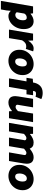

<svg xmlns="http://www.w3.org/2000/svg" viewBox="1650 -2500 1000 4411"><g transform="rotate(90 2150.5 -294.0)"><path d="M91 -553H251L258 -496H262Q304 -531 348 -548.5Q392 -566 433 -566Q515 -566 564 -507.5Q613 -449 613 -339Q613 -242 571 -161.5Q529 -81 459.5 -34Q390 13 310 13Q275 13 244 -2Q213 -17 195 -42H193L184 59L161 186H-35ZM410 -322Q410 -408 353 -408Q287 -408 256 -352L226 -179Q236 -162 253 -153.5Q270 -145 288 -145Q321 -145 349 -167Q377 -189 393.5 -229.5Q410 -270 410 -322Z M717 -553H876L877 -444H881Q913 -498 960 -532Q1007 -566 1056 -566Q1102 -566 1124 -554L1068 -386Q1057 -392 1042.5 -394Q1028 -396 1004 -396Q966 -396 934 -374.5Q902 -353 870 -301L820 0H624Z M1088 -238Q1088 -336 1135 -410.5Q1182 -485 1257 -525.5Q1332 -566 1415 -566Q1487 -566 1545 -535.5Q1603 -505 1636.5 -448Q1670 -391 1670 -315Q1670 -217 1623 -142.5Q1576 -68 1501 -27.5Q1426 13 1343 13Q1270 13 1212 -17.5Q1154 -48 1121 -104.5Q1088 -161 1088 -238ZM1471 -317Q1471 -410 1401 -410Q1351 -410 1318.5 -361.5Q1286 -313 1286 -236Q1286 -142 1358 -142Q1407 -142 1439 -191Q1471 -240 1471 -317Z M1814 -402H1732L1754 -546L1840 -553V-552Q1853 -649 1912.5 -711.5Q1972 -774 2081 -774Q2117 -774 2153.5 -766Q2190 -758 2221 -743L2166 -609Q2157 -613 2138.5 -617Q2120 -621 2107 -621Q2083 -621 2069.5 -617.5Q2056 -614 2047 -601Q2038 -588 2034 -560V-553H2132L2111 -402H2010L1941 0H1745Z M2153 -145Q2153 -170 2160 -212L2215 -553H2411L2358 -237Q2358 -237 2354 -217Q2351 -202 2351 -192Q2351 -173 2365.5 -162.5Q2380 -152 2403 -152Q2427 -152 2448.5 -165.5Q2470 -179 2497 -206L2553 -553H2750L2660 0H2501L2497 -68H2492Q2450 -31 2401.5 -9Q2353 13 2303 13Q2153 13 2153 -145Z M2860 -553H3019L3022 -484H3028Q3130 -566 3214 -566Q3276 -566 3309 -544Q3342 -522 3360 -476Q3413 -521 3460.5 -543.5Q3508 -566 3555 -566Q3706 -566 3706 -408Q3706 -375 3700 -341L3643 0H3445L3500 -316Q3507 -353 3507 -360Q3507 -380 3492.5 -390Q3478 -400 3454 -400Q3422 -400 3361 -346L3302 0H3105L3158 -316L3163 -340Q3167 -356 3167 -361Q3167 -380 3153 -390Q3139 -400 3116 -400Q3097 -400 3074.5 -387Q3052 -374 3021 -346L2963 0H2767Z M3732 -238Q3732 -336 3779 -410.5Q3826 -485 3901 -525.5Q3976 -566 4059 -566Q4131 -566 4189 -535.5Q4247 -505 4280.5 -448Q4314 -391 4314 -315Q4314 -217 4267 -142.5Q4220 -68 4145 -27.5Q4070 13 3987 13Q3914 13 3856 -17.5Q3798 -48 3765 -104.5Q3732 -161 3732 -238ZM4115 -317Q4115 -410 4045 -410Q3995 -410 3962.5 -361.5Q3930 -313 3930 -236Q3930 -142 4002 -142Q4051 -142 4083 -191Q4115 -240 4115 -317Z"/></g></svg>

Font: Nebula Sans Black
Style: Regular
Weight: 900
Italic angle: -9°
Designer: Paul D. Hunt for Adobe (as Source Sans)
Foundry: Nebula Entertainment & Broadcasting LLC
Version: Version 1.010